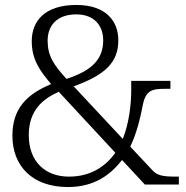

<svg xmlns="http://www.w3.org/2000/svg" viewBox="-20 -744 748 774"><path d="M254 10C361 10 426 -40 472 -99L564 0H701V-32H689C635 -32 614 -37 595 -57L505 -153C531 -206 546 -270 556 -322C568 -381 594 -386 648 -386H667V-418H509V-382C509 -326 501 -249 475 -184L277 -396C405 -442 457 -493 457 -582C457 -657 409 -724 288 -724C159 -724 108 -658 108 -578C108 -504 140 -460 186 -405C90 -365 30 -308 30 -197C30 -76 109 10 254 10ZM248 -426C196 -483 172 -519 172 -580C172 -643 212 -686 287 -686C362 -686 396 -639 396 -581C396 -506 351 -459 248 -426ZM258 -32C162 -32 96 -93 96 -199C96 -299 152 -345 217 -374L445 -128C406 -74 347 -32 258 -32Z"/></svg>

Font: Noto Serif Tamil Light
Style: Italic
Weight: 300
Italic angle: -12°
Designer: Indian Type Foundry, Tom Grace, and the Monotype Design Team
Foundry: Monotype Imaging Inc.
Version: Version 2.003